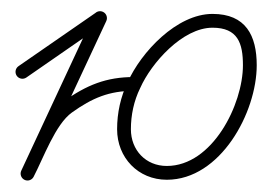

<svg xmlns="http://www.w3.org/2000/svg" viewBox="-20 -296 469 334"><path d="M25.8 -161.1C25.8 -161.1 25.8 -161.1 25.8 -161.1C70.8 -192.3 115.8 -223.5 160.8 -254.6C166.3 -258.4 167.6 -265.9 163.9 -271.3C160.1 -276.8 152.6 -278.1 147.2 -274.3C147.2 -274.3 147.2 -274.3 147.2 -274.3C102.2 -243.2 57.2 -212 12.2 -180.9C6.7 -177.1 5.4 -169.6 9.1 -164.2C12.9 -158.7 20.4 -157.4 25.8 -161.1ZM143.1 -269.6C143.1 -269.6 143.1 -269.6 143.1 -269.6C101.1 -179.4 59 -89.2 17 0.9C14.2 6.9 16.8 14.1 22.8 16.9C28.8 19.7 35.9 17.1 38.7 11.1C38.7 11.1 38.7 11.1 38.7 11.1C80.8 -79.1 122.8 -169.2 164.9 -259.4C167.7 -265.4 165.1 -272.6 159.1 -275.4C153.1 -278.2 145.9 -275.6 143.1 -269.6ZM22.3 16.6C28.2 19.7 35.5 17.4 38.5 11.5C55.5 -21.1 76.5 -79.9 105 -100.2C140.6 -125.7 170.1 -138 213 -138C219.7 -138 225 -143.4 225 -150C225 -156.6 219.7 -162 213 -162C213 -162 213 -162 213 -162C165 -162 130.7 -148.1 91 -119.8C58.2 -96.3 36.3 -36.1 17.2 0.5C14.2 6.3 16.5 13.6 22.3 16.6ZM270.2 -7.3C233.5 -7.3 207.7 -34.9 207.7 -71.2C207.7 -95.9 212.9 -120.5 223.8 -142.7C223.8 -142.7 223.8 -142.8 223.9 -142.9C223.9 -143 224 -143.1 224 -143.1C243.2 -186.3 297.5 -247.8 349.7 -247.8C393.7 -247.8 402.6 -220.8 402.6 -182.5C402.6 -114.3 349.5 -7.3 270.2 -7.3ZM202.2 -153.3C189.8 -127.7 183.7 -99.6 183.7 -71.2C183.7 -21.8 220.3 16.7 270.2 16.7C363.6 16.7 426.6 -100.5 426.6 -182.5C426.6 -234.1 407.6 -271.8 349.7 -271.8C287.4 -271.8 225.3 -205.2 202 -152.9C202 -152.9 202.1 -153 202.1 -153.1C202.2 -153.2 202.2 -153.3 202.2 -153.3Z"/></svg>

Font: FRB American Cursive Guidelines Light
Style: Italic
Weight: 300
Italic angle: -25°
Version: Version 2.0;Modular Font Editor K font №1